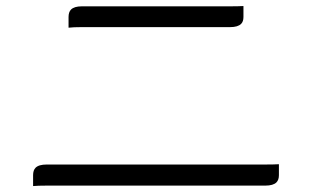

<svg xmlns="http://www.w3.org/2000/svg" viewBox="-20 -669 1040 640"><path d="M864.3 -120.6H135.7Q109.4 -120.6 98.6 -109.9Q90.3 -101.6 90.3 -85V-48.8Q106.4 -50.3 135.7 -50.3H864.3Q890.6 -50.3 901.4 -61Q909.7 -69.3 909.7 -85V-121.6Q893.6 -120.6 864.3 -120.6ZM747.1 -647.9H252.9Q227.5 -647.9 216.8 -637.2Q208.5 -628.9 208.5 -612.3V-576.7Q224.6 -578.6 252.9 -578.6H747.1Q772.9 -578.6 783.7 -589.4Q791.5 -597.2 791.5 -612.3V-648.9Q775.4 -647.9 747.1 -647.9Z"/></svg>

Font: YuPearl-ExtraLight
Style: ExtraLight
Weight: 200
Designer: Max Yao
Foundry: Max-Everyday
Version: Version 1.011; ttfautohint (v1.8.3)